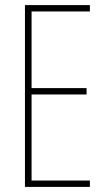

<svg xmlns="http://www.w3.org/2000/svg" viewBox="-20 -734 421 754"><path d="M333 0V-25H104V-363H320V-388H104V-689H333V-714H78V0Z"/></svg>

Font: Noto Sans Arabic ExtCond Thin
Style: Regular
Weight: 100
Width: 2
Designer: Monotype Design Team, Nadine Chahine, Nizar Qandah and Khaled Hosny
Foundry: Monotype Imaging Inc.
Version: Version 2.012